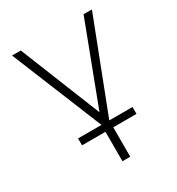

<svg xmlns="http://www.w3.org/2000/svg" viewBox="-168 -608 846 916"><g transform="rotate(-30 255.0 -150.0)"><path d="M110 0H239L35 -500H83L261 -57L429 -500H475L282 0H410V38H282V200H239V38H110Z"/></g></svg>

Font: Retni Sans Light
Style: Regular
Weight: 300
Designer: Vitaly Kuzmin
Foundry: ParaType Ltd.
Version: Version 1.00;March 2, 2019;FontCreator 11.5.0.2425 64-bit; t